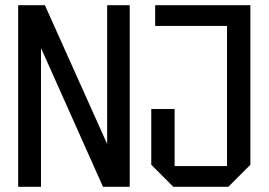

<svg xmlns="http://www.w3.org/2000/svg" viewBox="-20 -720 1035 740"><path d="M50 0V-700H153L393 -165V-700H480V0H377L138 -535V0ZM563 -85V-300H653V-80H855V-620H578V-700H945V-85L860 0H648Z"/></svg>

Font: Tektur SemiCondensed
Style: Regular
Weight: 400
Width: 4
Designer: Adam Jagosz
Foundry: Adam Jagosz
Version: Version 1.005;gftools[0.9.30]